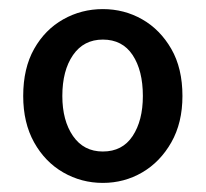

<svg xmlns="http://www.w3.org/2000/svg" viewBox="-20 -830 453 422"><path d="M206 -428Q159 -428 119 -451Q79 -474 55 -517Q31 -560 31 -619Q31 -680 55 -722.5Q79 -765 119 -787.5Q159 -810 206 -810Q253 -810 292.5 -787.5Q332 -765 356.5 -722.5Q381 -680 381 -619Q381 -560 356.5 -517Q332 -474 292.5 -451Q253 -428 206 -428ZM206 -497Q249 -497 271.5 -531Q294 -565 294 -619Q294 -675 271.5 -709Q249 -743 206 -743Q164 -743 140.5 -709Q117 -675 117 -619Q117 -565 140.5 -531Q164 -497 206 -497Z"/></svg>

Font: Noto Sans TC Thin Medium
Style: Regular
Weight: 500
Version: Version 2.004-H2;hotconv 1.0.118;makeotfexe 2.5.65603